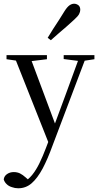

<svg xmlns="http://www.w3.org/2000/svg" viewBox="-31 -755 530 1031"><path d="M67 256Q108 256 139 229Q170 202 198 150Q225 99 251 27L435 -459H399L323 -251L242 -32L241 -27L216 39Q199 84 181 121Q163 158 142 184Q120 211 91 227L114 229L132 220L106 197Q90 183 76 176Q61 169 43 169Q23 169 8 179Q-8 189 -11 208Q-7 223 5 234Q16 245 33 250Q49 256 67 256ZM233 20 257 -33 272 -71 127 -459H43ZM4 -437 94 -424H115L221 -437V-459H4ZM311 -438 396 -427H410L476 -437V-459H311ZM225 -552 242 -539Q263 -557 284 -576Q305 -594 327 -613Q348 -632 368 -650Q388 -668 394 -680Q400 -692 400 -702Q400 -719 390 -727Q379 -735 367 -735Q355 -735 343 -727Q330 -718 316 -696Q302 -673 286 -648Q269 -623 254 -599Q238 -574 225 -552Z"/></svg>

Font: Source Serif 4 48pt
Style: Regular
Weight: 400
Designer: Frank Grie√ühammer
Foundry: Adobe Systems Incorporated
Version: Version 4.004;hotconv 1.0.116;makeotfexe 2.5.65601